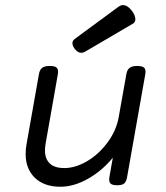

<svg xmlns="http://www.w3.org/2000/svg" viewBox="-20 -711 640 742"><path d="M509.8 -456.1Q490.2 -456.1 480.7 -448.7Q471.2 -441.4 468.3 -424.3L439 -259.8Q429.7 -206.1 395 -159.7Q360.4 -113.3 315.4 -87.4Q270.5 -61.5 228.5 -61.5Q190.9 -61.5 172.4 -79.3Q153.8 -97.2 153.8 -129.4Q153.8 -140.1 156.2 -155.8L203.6 -424.3Q206.5 -441.4 199.7 -448.7Q192.9 -456.1 172.9 -456.1H171.9Q152.3 -456.1 142.8 -448.7Q133.3 -441.4 130.4 -424.3L82.5 -153.3Q79.1 -134.8 79.1 -116.2Q79.1 -58.1 115 -23.7Q150.9 10.7 213.4 10.7Q265.6 10.7 320.3 -20.3Q375 -51.3 416 -101.6L402.8 -26.9Q399.9 -9.8 406.5 -2.4Q413.1 4.9 432.1 4.9H433.1Q452.1 4.9 460.2 -2.2Q468.3 -9.3 471.2 -26.9L541.5 -424.3Q544.4 -441.4 537.6 -448.7Q530.8 -456.1 510.7 -456.1ZM267.6 -559.6Q258.8 -552.2 260 -541.5Q261.2 -530.8 271.5 -519Q288.6 -499.5 309.6 -511.7L492.2 -618.7Q499.5 -622.6 502 -629.6Q504.4 -636.7 501.2 -647.7Q498 -658.7 488.3 -670.9Q462.4 -703.1 437.5 -684.6Z"/></svg>

Font: Courier Prime Sans
Style: Regular
Weight: 300
Italic angle: -10°
Designer: Alan Dague-Greene
Foundry: Quote-Unquote Apps
Version: Version 3.23